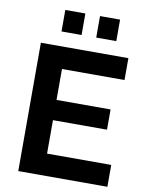

<svg xmlns="http://www.w3.org/2000/svg" viewBox="-98 -978 799 1046"><g transform="rotate(10 302.0 -454.5)"><path d="M177 -790V-909H288V-790ZM369 -790V-909H480V-790ZM570 -121V0H77V-710H561V-589H215V-418H514V-306H215V-121Z"/></g></svg>

Font: Oxford Sans
Style: Bold
Weight: 700
Designer: Matt McInerney, Pablo Impallari, Rodrigo Fuenzalida
Foundry: Matt McInerney, Pablo Impallari, Rodrigo Fuenzalida
Version: Version 3.000g; ttfautohint (v1.5) -l 8 -r 28 -G 28 -x 14 -D